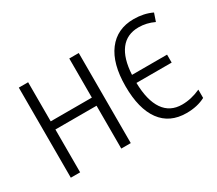

<svg xmlns="http://www.w3.org/2000/svg" viewBox="-105 -757 1108 982"><g transform="rotate(-30 449.0 -266.0)"><path d="M129 -301H372V-532H428V0H372V-253H129V0H74V-532H129Z M550 -265Q550 -398 604.5 -470Q659 -542 757 -542Q817 -542 865 -519L849 -472Q805 -493 758 -493Q689 -493 651 -443.5Q613 -394 608 -299H815V-252H607Q609 -148 646.5 -93.5Q684 -39 755 -39Q809 -39 864 -64V-15Q817 10 753 10Q654 10 602 -61Q550 -132 550 -265Z"/></g></svg>

Font: Noto Sans Display Light Narrow
Style: Regular
Weight: 300
Width: 4
Designer: Monotype Design team
Foundry: Monotype Imaging Inc.
Version: Version 1.000